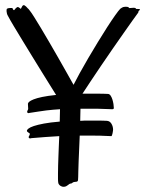

<svg xmlns="http://www.w3.org/2000/svg" viewBox="-20 -717 561 742"><path d="M288.1 -192.9Q287.1 -166.5 285.9 -141.1Q284.7 -115.7 283.9 -94.2Q283.2 -72.8 282.7 -56.6Q282.2 -40.5 282.2 -33.2Q282.2 -19.5 280 -16.8Q277.8 -14.2 271 -14.2Q264.2 -14.2 260.3 -11Q256.3 -7.8 254.9 -7.8Q251 -7.8 248 -5.9Q245.1 -3.9 242.2 -1.5Q239.3 1 235.4 2.9Q231.4 4.9 225.1 4.9Q223.1 4.9 220.2 4.2Q217.3 3.4 214.1 1.5Q210.9 -0.5 208.3 -3.7Q205.6 -6.8 205.1 -11.2Q204.1 -17.1 204.1 -25.9Q204.1 -34.7 204.1 -45.9Q204.1 -59.6 204.6 -76.9Q205.1 -94.2 205.8 -113Q206.5 -131.8 207.3 -151.6Q208 -171.4 209 -190.9Q181.2 -189.5 156.2 -187.5Q131.3 -185.5 101.1 -183.1Q99.6 -183.1 98.9 -182.6Q98.1 -182.1 97.2 -182.1Q90.8 -182.1 90.8 -187Q90.8 -189.5 93 -192.6Q95.2 -195.8 95.2 -199.2Q95.2 -201.2 93.5 -202.4Q91.8 -203.6 89.6 -204.8Q87.4 -206.1 85.7 -207.8Q84 -209.5 84 -211.9Q84 -215.3 90.1 -220.2Q96.2 -225.1 110.8 -230Q125.5 -234.9 149.9 -239.5Q174.3 -244.1 210.9 -247.1Q210.9 -259.8 211.4 -272Q211.9 -284.2 211.9 -293.9V-294.9Q198.7 -293.9 186 -293Q173.3 -292 159.4 -290.3Q145.5 -288.6 129.9 -286.1Q114.3 -283.7 95.2 -280.8Q93.3 -280.8 92.5 -280.3Q91.8 -279.8 90.8 -279.8Q85 -279.8 85 -285.2Q85 -287.6 86.9 -290.8Q88.9 -293.9 88.9 -296.9Q88.9 -300.8 88.4 -305.7Q87.9 -310.5 87.9 -315.9Q87.9 -319.3 92.8 -323.7Q97.7 -328.1 109.9 -333Q122.1 -337.9 143.1 -342.3Q164.1 -346.7 196.8 -350.1Q187.5 -364.7 172.9 -388.4Q158.2 -412.1 140.6 -440.4Q123 -468.8 104 -499.8Q85 -530.8 67.1 -560.1Q49.3 -589.4 34.2 -614.5Q19 -639.6 9.8 -657.2Q7.8 -660.6 6.8 -664.8Q5.9 -668.9 5.4 -672.9Q4.9 -676.8 5.4 -679.4Q5.9 -682.1 6.8 -683.1Q8.3 -684.1 11.2 -685.1Q17.1 -686.5 27.8 -686Q30.3 -680.2 32 -678.7Q33.7 -677.2 34.9 -678Q36.1 -678.7 37.4 -680.9Q38.6 -683.1 40 -684.1Q45.4 -689.5 48.1 -689.9Q50.8 -690.4 56.2 -686Q60.5 -681.6 61 -683.6Q61.5 -685.5 65.9 -692.9Q69.8 -699.2 75.2 -696Q80.6 -692.9 87.9 -684.1Q90.3 -682.6 91.6 -680.4Q92.8 -678.2 95.2 -675.8Q100.6 -669.4 111.8 -651.6Q123 -633.8 137.7 -609.4Q152.3 -585 169.4 -555.7Q186.5 -526.4 203.4 -496.8Q220.2 -467.3 236.1 -439.2Q252 -411.1 264.2 -389.2Q272.9 -406.7 287.8 -433.8Q302.7 -460.9 320.6 -491.5Q338.4 -522 357.7 -553.5Q377 -585 394 -611.6Q411.1 -638.2 424.8 -657.5Q438.5 -676.8 444.8 -683.1Q448.7 -686 451.4 -687.5Q454.1 -689 456.3 -689.7Q458.5 -690.4 460.4 -690.4Q462.4 -690.4 464.8 -690.9Q472.2 -690.9 474.6 -689.9Q477.1 -689 477.8 -688Q478.5 -687 479 -686.3Q479.5 -685.5 482.9 -686Q490.7 -687 497.3 -687Q503.9 -687 504.9 -684.1Q504.9 -683.1 506.3 -682.6Q507.8 -682.1 517.1 -682.1Q520 -682.1 520.8 -680.4Q521.5 -678.7 516.1 -674.8Q515.1 -673.8 515.1 -673.1Q515.1 -672.4 515.1 -671.4Q515.1 -670.4 514.4 -668.7Q513.7 -667 511.2 -664.1Q506.3 -657.7 491.9 -637.5Q477.5 -617.2 457.8 -589.1Q438 -561 415 -527.8Q392.1 -494.6 370.1 -462.2Q348.1 -429.7 329.3 -401.4Q310.5 -373 298.8 -355H323.2Q329.6 -355 339.6 -355Q349.6 -355 360.1 -355Q370.6 -355 380.6 -354.7Q390.6 -354.5 397.9 -354Q403.3 -353.5 407.5 -347.4Q411.6 -341.3 414.3 -332.8Q417 -324.2 418.5 -314.9Q419.9 -305.7 419.9 -299.8Q419.9 -294.9 414.1 -294.9Q403.3 -294.9 383.5 -295.9Q363.8 -296.9 335.9 -296.9H291Q291 -286.6 290.5 -274.7Q290 -262.7 290 -250Q298.8 -251 308.6 -251Q318.4 -251 329.1 -251Q335.9 -251 344.2 -251Q352.5 -251 361.3 -251Q370.1 -251 378.4 -250.7Q386.7 -250.5 394 -250Q404.8 -249 410.9 -238.5Q417 -228 417 -215.8Q417 -214.8 416.5 -210.7Q416 -206.5 415 -202.1Q414.1 -197.8 412.8 -194.3Q411.6 -190.9 410.2 -190.9Q399.4 -190.9 384.5 -191.9Q369.6 -192.9 341.8 -192.9Z"/></svg>

Font: Oregano
Style: Regular
Weight: 400
Version: Version 1.000